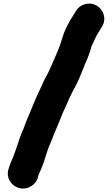

<svg xmlns="http://www.w3.org/2000/svg" viewBox="-20 -850 637 1091"><path d="M195.4 157.4C199 141.2 206 127.2 214.9 108.1C226.4 80.7 240.6 35.8 249.8 5.8C262 -29.1 274.3 -52.5 288.4 -91.2C298.8 -118.1 313.3 -147.5 323.5 -175.5C338.4 -216.5 359.1 -254.7 376.9 -297.9C388.2 -322 398.7 -342.2 411.9 -365.9C426.6 -392.9 436.7 -421.9 448.1 -448.4L460.3 -478.9C464 -488.4 466.1 -493 467.8 -496.8L476 -515.3C485.7 -539.5 493.5 -560.4 500.8 -589.2C505.8 -601.2 515.3 -617.2 523.1 -636.5C530.9 -654.3 547.5 -676.9 560.5 -700.3C588 -746.4 565 -798 529.4 -818.2C483.3 -844.4 430.7 -822.3 411.1 -787.1L406.2 -778.3C397.4 -762.8 386.7 -749.8 374.9 -727.8C360.2 -700.2 344.8 -672 333.9 -633.7C320.1 -583 297.4 -535.6 276 -485.8C264.1 -458 251.2 -430.2 235.2 -402.2C225.5 -384.4 212.3 -350.4 203.8 -334.5C182.2 -291.4 163.8 -241.8 145.2 -198.3C133.4 -173.3 123 -143.2 113.8 -119.4L102 -91.7C86 -53 70.9 3.4 56.1 38.1C47.1 58.6 35.8 85.8 28 111.9C13 163.4 46.4 206.9 88.2 218.3C138.6 232.1 186.6 197 195.4 157.4Z"/></svg>

Font: Smoothie
Style: Bd
Weight: 700
Foundry: Cannot Into Space Fonts
Version: Version 0.8